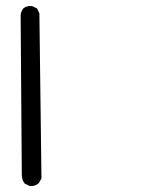

<svg xmlns="http://www.w3.org/2000/svg" viewBox="-20 -451 540 640"><path d="M79.1 168.9 62.5 161.1Q52.7 148.4 52.7 131.8L48.8 -400.4Q49.8 -413.1 57.6 -422.9Q69.3 -432.6 86.9 -430.7L103.5 -422.9L111.3 -406.2L118.2 143.6L109.4 159.2Q96.7 170.9 79.1 168.9Z"/></svg>

Font: NaikaiFont
Style: Regular
Weight: 400
Version: Version 1.67